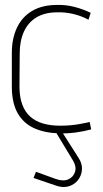

<svg xmlns="http://www.w3.org/2000/svg" viewBox="-20 -530 417 779"><path d="M204 -7V2L276 121Q291 146 284.5 167Q278 188 257.5 197.5Q237 207 206 196L126 167L116 192L207 223Q235 233 258.5 226Q282 219 296.5 200.5Q311 182 312.5 158Q314 134 299 111L229 1V-5ZM339 -450 348 -478Q317 -493 282 -502Q247 -511 212 -510Q151 -510 110 -485.5Q69 -461 48.5 -417Q28 -373 28 -316V-174Q29 -109 53 -68.5Q77 -28 120.5 -9Q164 10 222 11Q254 12 287.5 7.5Q321 3 350 -5L344 -35Q341 -34 330.5 -32Q320 -30 304.5 -27Q289 -24 268 -22Q247 -20 224 -20Q185 -20 154.5 -29Q124 -38 103 -56.5Q82 -75 70.5 -105.5Q59 -136 59 -179L60 -313Q60 -364 77 -401.5Q94 -439 128 -459.5Q162 -480 213 -480Q244 -481 276.5 -473.5Q309 -466 339 -450Z"/></svg>

Font: Advent Pro ExtraLight
Style: Regular
Weight: 250
Version: Version 3.000